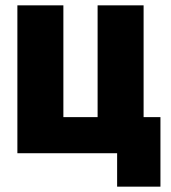

<svg xmlns="http://www.w3.org/2000/svg" viewBox="-20 -573 640 718"><path d="M45 0V-553H217V-135H345V-553H517V-135H580V125H418V0Z"/></svg>

Font: Noto Sans Mono Black
Style: Regular
Weight: 900
Designer: Monotype Design Team
Foundry: Monotype Imaging Inc.
Version: Version 2.014